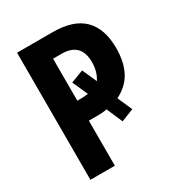

<svg xmlns="http://www.w3.org/2000/svg" viewBox="-171 -824 864 934"><g transform="rotate(-30 261.0 -357.0)"><path d="M493.2 -493.2Q493.2 -414.6 465.1 -361.3Q437 -308.1 376 -277.8L412.1 -195.8L341.8 -168L303.2 -257.8Q290.5 -254.9 277.3 -253.9Q264.2 -252.9 249 -252.9H201.2V0H64V-713.9H264.2Q380.4 -713.9 436.8 -657.5Q493.2 -601.1 493.2 -493.2ZM201.2 -365.2H215.8Q245.6 -365.2 262.2 -368.2L224.1 -454.1L294.9 -481L331.1 -399.9Q356.9 -439 356.9 -492.2Q356.9 -601.1 249 -601.1H201.2Z"/></g></svg>

Font: Open Sans Condensed
Style: Bold
Weight: 700
Width: 3
Designer: Monotype Design Team
Foundry: Monotype Imaging Inc.
Version: Version 3.003; ttfautohint (v1.8.4)